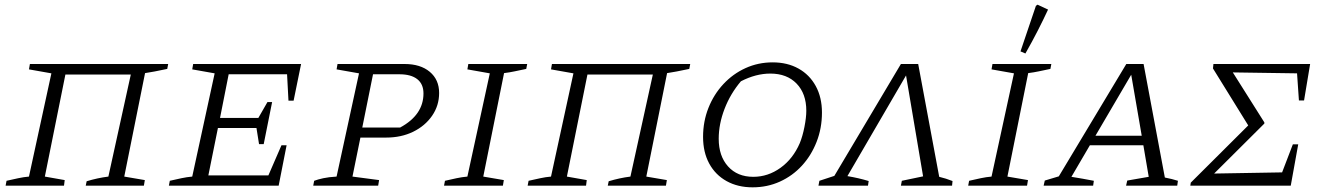

<svg xmlns="http://www.w3.org/2000/svg" viewBox="-20 -795 5684 822"><path d="M260 -476 172 -39 257 -24 254 0H4L8 -21Q35 -27 58 -32Q81 -37 104 -39L200 -481L104 -498L108 -521H700L696 -500Q662 -493 642 -489Q622 -485 601 -482L512 -39L600 -24L596 0H347L351 -19Q374 -26 397 -31Q420 -36 444 -39L540 -476Z M703 0 707 -21Q733 -27 756.5 -32Q780 -37 803 -39L899 -481L803 -498L807 -521H1269L1237 -364H1215L1209 -477H959L922 -290H1086L1125 -358H1145L1109 -178H1089L1078 -247H913L872 -44H1129L1185 -173H1207L1173 0Z M1321 0 1325 -21Q1341 -27 1364 -32Q1387 -37 1421 -39L1517 -481L1421 -498L1425 -521H1712Q1780 -521 1820 -487.5Q1860 -454 1860 -397Q1860 -343 1830 -299.5Q1800 -256 1749 -231Q1698 -206 1633 -206H1523L1489 -39L1603 -24L1599 0ZM1690 -477H1577L1531 -249H1693Q1793 -303 1793 -395Q1793 -435 1766.5 -456Q1740 -477 1690 -477Z M1881 0 1885 -21Q1911 -27 1934.5 -32Q1958 -37 1981 -39L2077 -481L1981 -498L1985 -521H2237L2233 -500Q2204 -494 2183 -489.5Q2162 -485 2138 -482L2049 -39L2137 -24L2133 0Z M2495 -476 2407 -39 2492 -24 2489 0H2239L2243 -21Q2270 -27 2293 -32Q2316 -37 2339 -39L2435 -481L2339 -498L2343 -521H2935L2931 -500Q2897 -493 2877 -489Q2857 -485 2836 -482L2747 -39L2835 -24L2831 0H2582L2586 -19Q2609 -26 2632 -31Q2655 -36 2679 -39L2775 -476Z M3202 7Q3139 7 3091 -19.5Q3043 -46 3016.5 -94.5Q2990 -143 2990 -209Q2990 -275 3013 -333Q3036 -391 3077 -435Q3118 -479 3172 -503.5Q3226 -528 3288 -528Q3351 -528 3398.5 -501.5Q3446 -475 3472.5 -426.5Q3499 -378 3499 -313Q3499 -246 3476 -187.5Q3453 -129 3413 -85.5Q3373 -42 3319 -17.5Q3265 7 3202 7ZM3205 -38Q3268 -38 3321.5 -76.5Q3375 -115 3404 -182Q3416 -211 3424 -251.5Q3432 -292 3432 -321Q3432 -394 3390.5 -437Q3349 -480 3278 -480Q3216 -480 3152 -447Q3107 -394 3082 -329Q3057 -264 3057 -201Q3057 -127 3097 -82.5Q3137 -38 3205 -38Z M3911 -521 4001 -38Q4030 -31 4058 -20L4056 0H3837L3841 -21L3932 -40L3859 -472L3608 -41Q3656 -33 3699 -20L3696 0H3484L3488 -21L3552 -42L3837 -521Z M4125 0 4129 -21Q4155 -27 4178.5 -32Q4202 -37 4225 -39L4321 -481L4225 -498L4229 -521H4481L4477 -500Q4448 -494 4427 -489.5Q4406 -485 4382 -482L4293 -39L4381 -24L4377 0ZM4370 -566 4349 -575 4415 -770 4422 -775 4467 -754Q4447 -711 4423 -664Q4399 -617 4370 -566Z M4967 -35Q4982 -32 4996.5 -28.5Q5011 -25 5023 -21L5020 0H4801L4806 -22L4898 -38L4875 -173H4646L4567 -38Q4591 -34 4614.5 -30Q4638 -26 4663 -21L4660 0H4448L4453 -22L4513 -40L4802 -521H4876ZM4670 -214H4868L4823 -475Z M5076 0 5078 -13 5324 -258 5173 -502 5175 -521H5589L5563 -365H5541L5533 -481L5258 -485L5393 -271V-266L5178 -52L5469 -57L5515 -177H5538L5506 0Z"/></svg>

Font: Piazzolla SC Light
Style: Italic
Weight: 300
Italic angle: -11.3°
Designer: Juan Pablo del Peral
Foundry: Huerta Tipografica
Version: Version 1.330